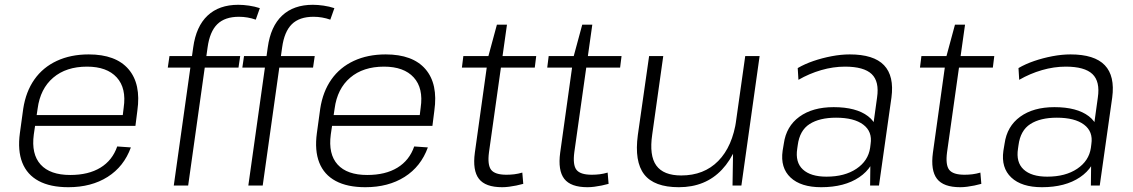

<svg xmlns="http://www.w3.org/2000/svg" viewBox="-20 -774 4728 801"><path d="M265 7Q190 7 141.5 -19Q93 -45 73 -95.5Q53 -146 63 -219L77 -321Q88 -392 123.5 -442.5Q159 -493 217 -520Q275 -547 350 -547Q463 -547 516 -485.5Q569 -424 553 -312L545 -249H115L121 -294H503L490 -276L496 -325Q508 -406 467 -451Q426 -496 343 -496Q256 -496 202 -450Q148 -404 137 -321L121 -213Q110 -131 149.5 -87.5Q189 -44 273 -44Q349 -44 399 -74.5Q449 -105 469 -163L526 -159Q497 -79 429 -36Q361 7 265 7Z M786 -576Q798 -664 846 -709Q894 -754 974 -754Q995 -754 1019 -750.5Q1043 -747 1064 -740L1047 -692Q1030 -698 1012.5 -701Q995 -704 977 -704Q918 -704 886.5 -673Q855 -642 846 -576L765 0H705ZM687 -540H982L975 -492H680Z M1097 -576Q1109 -664 1157 -709Q1205 -754 1285 -754Q1306 -754 1330 -750.5Q1354 -747 1375 -740L1358 -692Q1341 -698 1323.5 -701Q1306 -704 1288 -704Q1229 -704 1197.5 -673Q1166 -642 1157 -576L1076 0H1016ZM998 -540H1293L1286 -492H991Z M1504 7Q1429 7 1380.5 -19Q1332 -45 1312 -95.5Q1292 -146 1302 -219L1316 -321Q1327 -392 1362.5 -442.5Q1398 -493 1456 -520Q1514 -547 1589 -547Q1702 -547 1755 -485.5Q1808 -424 1792 -312L1784 -249H1354L1360 -294H1742L1729 -276L1735 -325Q1747 -406 1706 -451Q1665 -496 1582 -496Q1495 -496 1441 -450Q1387 -404 1376 -321L1360 -213Q1349 -131 1388.5 -87.5Q1428 -44 1512 -44Q1588 -44 1638 -74.5Q1688 -105 1708 -163L1765 -159Q1736 -79 1668 -36Q1600 7 1504 7Z M2075 7Q2005 7 1978 -28Q1951 -63 1961 -137L2017 -538L2053 -671H2095L2020 -139Q2013 -86 2029 -65.5Q2045 -45 2093 -45Q2110 -45 2126 -47Q2142 -49 2159 -54L2163 -7Q2149 -3 2134 0Q2119 3 2104 5Q2089 7 2075 7ZM1913 -540H2217L2211 -492H1907Z M2431 7Q2361 7 2334 -28Q2307 -63 2317 -137L2373 -538L2409 -671H2451L2376 -139Q2369 -86 2385 -65.5Q2401 -45 2449 -45Q2466 -45 2482 -47Q2498 -49 2515 -54L2519 -7Q2505 -3 2490 0Q2475 3 2460 5Q2445 7 2431 7ZM2269 -540H2573L2567 -492H2263Z M2701 -213Q2688 -125 2718 -83.5Q2748 -42 2822 -42Q2917 -42 2976.5 -102.5Q3036 -163 3052 -275L3091 -337L3082 -276Q3061 -140 2992 -66.5Q2923 7 2812 7Q2709 7 2667.5 -46.5Q2626 -100 2641 -211L2688 -540H2747ZM3073 0H3036L3039 -186L3089 -540H3149Z M3612 -172 3639 -367Q3649 -434 3616.5 -465Q3584 -496 3505 -496Q3456 -496 3406 -481.5Q3356 -467 3311 -441L3308 -490Q3337 -507 3373.5 -519.5Q3410 -532 3449.5 -539.5Q3489 -547 3525 -547Q3625 -547 3668 -502Q3711 -457 3699 -367L3647 0H3610ZM3406 7Q3321 7 3278 -33.5Q3235 -74 3245 -145L3250 -175Q3260 -247 3315 -287Q3370 -327 3458 -327Q3552 -327 3601.5 -289Q3651 -251 3641 -180L3636 -148Q3626 -76 3564.5 -34.5Q3503 7 3406 7ZM3428 -37Q3504 -37 3553 -70Q3602 -103 3610 -157L3612 -173Q3620 -225 3581.5 -254Q3543 -283 3468 -283Q3399 -283 3357.5 -256.5Q3316 -230 3308 -168L3306 -154Q3297 -97 3329.5 -67Q3362 -37 3428 -37Z M3986 7Q3916 7 3889 -28Q3862 -63 3872 -137L3928 -538L3964 -671H4006L3931 -139Q3924 -86 3940 -65.5Q3956 -45 4004 -45Q4021 -45 4037 -47Q4053 -49 4070 -54L4074 -7Q4060 -3 4045 0Q4030 3 4015 5Q4000 7 3986 7ZM3824 -540H4128L4122 -492H3818Z M4533 -172 4560 -367Q4570 -434 4537.5 -465Q4505 -496 4426 -496Q4377 -496 4327 -481.5Q4277 -467 4232 -441L4229 -490Q4258 -507 4294.5 -519.5Q4331 -532 4370.5 -539.5Q4410 -547 4446 -547Q4546 -547 4589 -502Q4632 -457 4620 -367L4568 0H4531ZM4327 7Q4242 7 4199 -33.5Q4156 -74 4166 -145L4171 -175Q4181 -247 4236 -287Q4291 -327 4379 -327Q4473 -327 4522.5 -289Q4572 -251 4562 -180L4557 -148Q4547 -76 4485.5 -34.5Q4424 7 4327 7ZM4349 -37Q4425 -37 4474 -70Q4523 -103 4531 -157L4533 -173Q4541 -225 4502.5 -254Q4464 -283 4389 -283Q4320 -283 4278.5 -256.5Q4237 -230 4229 -168L4227 -154Q4218 -97 4250.5 -67Q4283 -37 4349 -37Z"/></svg>

Font: Pathway Extreme 28pt ExtraLight
Style: Italic
Weight: 250
Italic angle: -8°
Designer: Eduardo Rodriguez Tunni
Foundry: Eduardo Rodriguez Tunni
Version: Version 1.001;gftools[0.9.26]